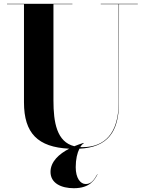

<svg xmlns="http://www.w3.org/2000/svg" viewBox="-20 -770 764 1013"><path d="M494.5 150 493.5 149C476.5 179 461.5 201 432.5 201C403.5 201 379.5 169 379.5 112C379.5 70.5 387.5 37 399 14.5C546 7.5 608 -72.5 607.5 -230L608 -748H707V-750H511.5V-748H606V-230C606 -66.5 533 6.5 414 6.5C410.5 6.5 407 6.5 403.5 6C409 -3.5 415.5 -10 422 -14L420.5 -16C405 -11 388.5 -5.5 372 1.5C279.5 -21.5 262 -124 262 -240V-748H362V-750H17V-748H106.5V-230C106.5 -67 179.5 6.5 345 14.5C292 42 246.5 82.5 246.5 137C246.5 197 303.5 223 369.5 223C455.5 223 479.5 178 494.5 150Z"/></svg>

Font: Bodoni* 96pt
Style: Bold
Weight: 700
Version: Version 2.3